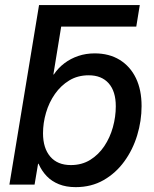

<svg xmlns="http://www.w3.org/2000/svg" viewBox="-20 -748 625 778"><path d="M177.7 -640.1 138.2 -727.5H546.4L532.2 -640.1ZM286.6 10.3Q248 10.3 218.8 -1.5Q189.5 -13.2 169.2 -34.4Q148.9 -55.7 136.2 -84.5H134.3L120.1 0H18.1L138.2 -727.5H242.2L196.3 -446.3H198.2Q215.8 -472.7 241 -491.7Q266.1 -510.7 297.1 -521.2Q328.1 -531.7 363.8 -531.7Q422.4 -531.7 465.1 -505.4Q507.8 -479 530.8 -431.4Q553.7 -383.8 553.7 -318.4Q553.7 -258.3 535.9 -199.7Q518.1 -141.1 483.6 -93.8Q449.2 -46.4 399.7 -18.1Q350.1 10.3 286.6 10.3ZM267.1 -79.1Q311.5 -79.1 345.5 -100.1Q379.4 -121.1 402.6 -155.8Q425.8 -190.4 437.5 -232.7Q449.2 -274.9 449.2 -317.4Q449.2 -377.9 420.4 -410.4Q391.6 -442.9 339.4 -442.9Q294.9 -442.9 260.7 -422.1Q226.6 -401.4 202.6 -367.2Q178.7 -333 166.5 -291.3Q154.3 -249.5 154.3 -208Q154.3 -147.9 183.6 -113.5Q212.9 -79.1 267.1 -79.1Z"/></svg>

Font: Inter 28pt Medium
Style: Italic
Weight: 500
Italic angle: -9.3988°
Designer: Rasmus Andersson
Foundry: rsms
Version: Version 4.001;git-66647c0bb